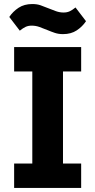

<svg xmlns="http://www.w3.org/2000/svg" viewBox="-20 -931 472 951"><path d="M382 0H50V-121H140V-577H50V-698H382V-577H292V-121H382ZM292 -762Q270 -762 252 -768Q234 -774 215 -782Q193 -791 175 -797.5Q157 -804 137 -804Q120 -804 107 -798Q94 -792 78 -779L26 -847Q44 -874 72 -892.5Q100 -911 140 -911Q163 -911 180.5 -905Q198 -899 217 -891Q239 -882 257.5 -875.5Q276 -869 295 -869Q312 -869 325 -875Q338 -881 354 -894L406 -826Q388 -799 360 -780.5Q332 -762 292 -762Z"/></svg>

Font: IBM Plex Sans Var
Style: Regular
Weight: 400
Designer: Mike Abbink, Paul van der Laan, Pieter van Rosmalen
Foundry: Bold Monday
Version: Version 3.000